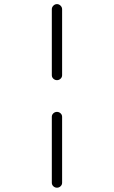

<svg xmlns="http://www.w3.org/2000/svg" viewBox="-20 -750 540 910"><path d="M225.6 116.2V-196.3Q225.6 -206.1 232.9 -212.9Q240.2 -219.7 250 -219.7Q259.8 -219.7 267.1 -212.9Q274.4 -206.1 274.4 -196.3V116.2Q274.4 126 267.1 132.8Q259.8 139.6 250 139.6Q240.2 139.6 232.9 132.8Q225.6 126 225.6 116.2ZM225.6 -393.6V-706.1Q225.6 -715.8 232.9 -723.1Q240.2 -730.5 250 -730.5Q259.8 -730.5 267.1 -723.1Q274.4 -715.8 274.4 -706.1V-393.6Q274.4 -383.8 267.1 -377Q259.8 -370.1 250 -370.1Q240.2 -370.1 232.9 -377Q225.6 -383.8 225.6 -393.6Z"/></svg>

Font: Rounded-X Mgen+ 1m light
Style: Regular
Weight: 200
Designer: [Source Han Sans]
Ryoko NISHIZUKA  (kana & ideographs); Paul D. Hunt (Latin, Greek & Cyrillic); Wenlong ZHANG  (bopomofo
Version: Version 1.059.20150602